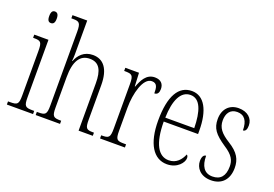

<svg xmlns="http://www.w3.org/2000/svg" viewBox="-105 -1060 1953 1371"><g transform="rotate(20 871.5 -375.0)"><path d="M117 -654C134 -654 146 -664 146 -698C146 -731 134 -742 117 -742C100 -742 89 -731 89 -698C89 -664 100 -654 117 -654ZM21 0H220V-24H207C152 -24 142 -32 142 -100V-536H34V-512H41C94 -512 102 -503 102 -434V-99C102 -31 92 -24 36 -24H21Z M240 0H425V-24H421C366 -24 355 -31 355 -99V-330C355 -451 393 -510 467 -510C540 -510 566 -456 566 -360V0H674V-24H667C616 -24 607 -33 607 -98V-361C607 -483 559 -543 479 -543C411 -543 373 -499 355 -452H352C354 -468 355 -486 355 -503V-760H243V-736H257C303 -736 315 -727 315 -661V-100C315 -31 304 -24 249 -24H240Z M729 0H918V-24H905C848 -24 838 -30 838 -99V-274C838 -379 871 -511 938 -511C980 -511 983 -476 983 -435C1008 -435 1017 -454 1017 -480C1017 -517 996 -544 949 -544C884 -544 857 -485 838 -434H835L830 -536H726V-512H729C786 -512 797 -506 797 -437V-100C797 -30 786 -24 731 -24H729Z M1239 10C1319 10 1361 -47 1361 -80C1361 -94 1356 -101 1350 -104C1333 -62 1300 -21 1242 -21C1163 -21 1116 -101 1115 -269H1376V-294C1376 -449 1325 -543 1231 -543C1131 -543 1075 -450 1075 -262C1075 -88 1137 10 1239 10ZM1336 -299H1116C1119 -431 1157 -513 1231 -513C1306 -513 1334 -426 1336 -299Z M1574 10C1656 10 1705 -43 1705 -130C1705 -194 1681 -241 1603 -289C1537 -330 1508 -366 1508 -421C1508 -472 1531 -513 1586 -513C1641 -513 1668 -475 1668 -403C1687 -403 1696 -420 1696 -450C1696 -504 1654 -542 1587 -542C1516 -542 1471 -493 1471 -418C1471 -348 1500 -310 1583 -254C1652 -210 1668 -174 1668 -128C1668 -55 1635 -19 1575 -19C1512 -19 1483 -66 1483 -143C1467 -143 1454 -128 1454 -93C1454 -44 1491 10 1574 10Z"/></g></svg>

Font: Noto Serif Sinhala ExtraCondensed ExtraLight
Style: Regular
Weight: 200
Width: 2
Designer: Jelle Bosma - Monotype Design Team
Foundry: Monotype Imaging Inc.
Version: Version 2.007